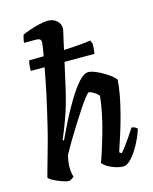

<svg xmlns="http://www.w3.org/2000/svg" viewBox="-119 -879 764 958"><g transform="rotate(-15 263.0 -400.0)"><path d="M119 0Q105 0 81.5 -8.5Q58 -17 38.5 -27.5Q19 -38 17 -45Q22 -63 33.5 -104.5Q45 -146 59 -195Q73 -244 83 -287Q101 -360 118 -438.5Q135 -517 146 -580H75Q75 -604 77 -616.5Q79 -629 81 -633Q115 -633 156 -634Q166 -689 166 -706Q166 -724 140 -724H79Q79 -735 82 -746.5Q85 -758 87 -764Q101 -771 126 -779.5Q151 -788 177 -794Q203 -800 221 -800Q248 -800 266.5 -784Q285 -768 285 -742Q285 -739 281 -723Q277 -707 271 -679L262 -638Q311 -640 349 -643.5Q387 -647 400 -650L408 -632Q408 -614 406.5 -600.5Q405 -587 404 -580H249L222 -459Q201 -366 176 -299Q151 -232 139 -206L145 -202Q165 -245 191 -296.5Q217 -348 245.5 -394.5Q274 -441 300.5 -470.5Q327 -500 349 -500Q365 -500 386.5 -491Q408 -482 429.5 -469Q451 -456 465.5 -443.5Q480 -431 482 -425Q480 -388 471.5 -343.5Q463 -299 451 -253.5Q439 -208 427 -169.5Q415 -131 406 -105Q397 -79 396 -73L407 -66Q417 -76 431.5 -96Q446 -116 461.5 -138.5Q477 -161 487 -177Q496 -177 504.5 -172.5Q513 -168 516 -163Q510 -142 497.5 -114.5Q485 -87 468 -60.5Q451 -34 433 -17Q415 0 400 0Q378 0 354.5 -8Q331 -16 314 -27.5Q297 -39 294 -47Q299 -58 310.5 -93Q322 -128 336 -176Q350 -224 361 -275Q372 -326 376 -371Q367 -383 350.5 -392.5Q334 -402 327 -402Q322 -402 306.5 -382.5Q291 -363 270 -331Q249 -299 225.5 -262Q202 -225 181 -189.5Q160 -154 146 -128Q142 -113 139.5 -97.5Q137 -82 137 -64Q137 -39 144 -15Q140 -11 132.5 -6.5Q125 -2 119 0Z"/></g></svg>

Font: Texturina 72pt 72pt Regular
Style: Bold Italic
Weight: 700
Italic angle: -11°
Designer: Guillermo Torres Carreño
Foundry: Omnibus-Type
Version: Version 1.002; ttfautohint (v1.8.3)